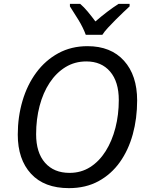

<svg xmlns="http://www.w3.org/2000/svg" viewBox="-20 -964 761 994"><path d="M337 10Q209 10 140.5 -64.5Q72 -139 72 -267Q72 -359 96.5 -442Q121 -525 168 -588.5Q215 -652 282 -688.5Q349 -725 433 -725Q554 -725 622 -649.5Q690 -574 690 -444Q690 -351 667.5 -269Q645 -187 600.5 -124.5Q556 -62 490 -26Q424 10 337 10ZM340 -69Q400 -69 447 -99Q494 -129 527 -181.5Q560 -234 577.5 -302Q595 -370 595 -446Q595 -541 550 -593.5Q505 -646 427 -646Q367 -646 319 -616.5Q271 -587 237 -535.5Q203 -484 185 -415.5Q167 -347 167 -269Q167 -174 213 -121.5Q259 -69 340 -69ZM342 -944H395Q414 -928 434 -904Q454 -880 474 -853Q505 -880 536 -903.5Q567 -927 594 -944H651V-931Q639 -920 619.5 -901.5Q600 -883 579 -862Q558 -841 539 -820.5Q520 -800 510 -784H424Q410 -822 385.5 -862Q361 -902 342 -931Z"/></svg>

Font: BC Sans
Style: Italic
Weight: 400
Italic angle: -12°
Designer: Monotype Design Team
Designer: Province of B.C.
Foundry: Monotype Imaging Inc.
Version: Version 2.000;GOOG;noto-source:20170915:90ef993387c0